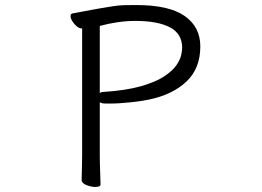

<svg xmlns="http://www.w3.org/2000/svg" viewBox="-20 -731 1040 762"><path d="M306 -618H305Q290 -618 275 -636Q260 -654 260 -667Q260 -677 269 -678Q332 -690 369 -696.5Q406 -703 429.5 -706.5Q453 -710 473 -710.5Q493 -711 520 -711Q651 -711 713 -667.5Q775 -624 775 -547Q775 -459 719.5 -407Q664 -355 572 -336Q544 -330 498.5 -325Q453 -320 415 -320Q407 -320 399.5 -320Q392 -320 386 -321Q380 -323 376 -325V-115Q376 -81 377.5 -48.5Q379 -16 379 1Q379 11 358 11Q342 11 323 3.5Q304 -4 304 -17Q304 -29 305 -58Q306 -87 306 -116ZM376 -362Q379 -364 382 -365Q385 -366 389 -366Q481 -372 540 -389Q599 -406 632.5 -428.5Q666 -451 681 -473.5Q696 -496 699.5 -514.5Q703 -533 703 -541Q703 -597 654.5 -622.5Q606 -648 518 -648Q482 -648 445 -642.5Q408 -637 376 -628Z"/></svg>

Font: QiushuiShotai
Style: Regular
Weight: 600
Designer: Fontworks Inc.
Foundry: Fontworks Inc.
Version: Version 1.250